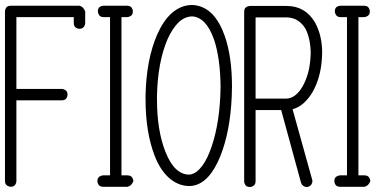

<svg xmlns="http://www.w3.org/2000/svg" viewBox="-20 -752 1560 773"><path d="M0 -23Q0 -6 17 -1Q20 0 23 0Q40 0 45 -16Q46 -20 46 -23V-348Q48 -348 49 -348H229Q246 -348 251 -364Q252 -368 252 -371Q252 -388 235 -393Q231 -394 229 -394H49Q47 -394 46 -394V-683H277V-659Q277 -642 293 -637Q297 -636 300 -636Q317 -636 322 -653Q323 -657 323 -659V-706Q316 -725 300 -729H23Q6 -729 1 -713Q0 -709 0 -706Z M397 -729H492Q509 -729 514 -713Q515 -709 515 -706Q515 -689 498 -684Q495 -683 492 -683H469V-46H494Q511 -46 516 -29Q517 -25 517 -23Q510 -4 494 0H395Q378 0 373 -16Q372 -20 372 -23Q372 -40 389 -45Q392 -45 395 -46H423V-683H397Q380 -683 375 -700Q374 -704 374 -706Q374 -724 390 -728Q394 -729 397 -729Z M753 -686Q724 -685 700 -663Q674 -638 654 -593Q615 -501 612 -367Q612 -359 612 -352Q612 -227 646 -141Q664 -95 688 -72Q713 -49 741 -49Q763 -50 783 -71Q806 -95 824 -140Q861 -234 867 -366Q868 -385 868 -403Q867 -516 842 -592Q826 -638 803 -662Q780 -685 753 -686ZM754 -732Q801 -730 836 -694Q866 -661 885 -607Q914 -523 914 -404Q914 -384 913 -364Q907 -223 867 -123Q845 -69 817 -39Q783 -3 741 -3Q694 -4 657 -39Q624 -70 603 -124Q566 -219 566 -352Q566 -360 566 -368Q569 -511 612 -611Q636 -666 668 -696Q707 -732 754 -732Z M1009 -682V-355H1134Q1170 -357 1197 -402Q1226 -452 1230 -520Q1231 -529 1231 -538Q1230 -597 1210 -636Q1183 -681 1134 -682ZM986 -728H1134Q1209 -728 1248 -662Q1249 -659 1250 -658Q1277 -608 1277 -539Q1277 -528 1276 -517Q1271 -437 1237 -379Q1204 -325 1158 -312L1237 -28Q1238 -24 1238 -22Q1236 -5 1221 0Q1217 1 1215 1Q1198 0 1192 -16L1112 -309H1009V-22Q1009 -5 992 0Q989 1 986 1Q969 1 964 -15Q963 -19 963 -22V-332V-705Q963 -723 980 -727Q983 -728 986 -728Z M1351 -729H1446Q1463 -729 1468 -713Q1469 -709 1469 -706Q1469 -689 1452 -684Q1449 -683 1446 -683H1423V-46H1448Q1465 -46 1470 -29Q1471 -25 1471 -23Q1464 -4 1448 0H1349Q1332 0 1327 -16Q1326 -20 1326 -23Q1326 -40 1343 -45Q1346 -45 1349 -46H1377V-683H1351Q1334 -683 1329 -700Q1328 -704 1328 -706Q1328 -724 1344 -728Q1348 -729 1351 -729Z"/></svg>

Font: Santa Chrismast Display
Style: Regular
Weight: 400
Designer: MUHAMMAD YONI
Version: Version 001.000